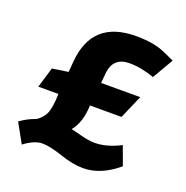

<svg xmlns="http://www.w3.org/2000/svg" viewBox="-106 -724 738 761"><g transform="rotate(20 263.0 -343.0)"><path d="M355 -515Q287 -515 279 -448Q276 -414 275 -403H440L397 -304H264Q262 -233 228 -191Q235 -190 271 -180.5Q307 -171 331 -171Q382 -171 440 -201L469 -122Q397 -61 322 -61Q280 -61 225.5 -79.5Q171 -98 138.5 -98Q106 -98 63 -66L18 -147Q48 -169 83 -181Q107 -197 117 -218Q129 -242 131 -304H46L72 -390L139 -400L143 -446Q158 -625 343 -625Q414 -625 460 -606Q477 -599 511 -583L460 -495Q405 -515 355 -515Z"/></g></svg>

Font: Magra
Style: Bold
Weight: 600
Designer: Viviana Monsalve
Foundry: Viviana Monsalve
Version: Version 1.001